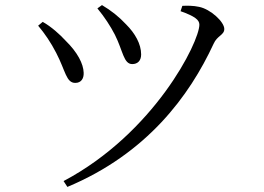

<svg xmlns="http://www.w3.org/2000/svg" viewBox="-20 -706 1040 755"><path d="M363 -673C391 -639 414 -604 432 -569C464 -505 466 -454 500 -454C520 -454 535 -466 535 -492C535 -533 511 -575 476 -610C448 -640 418 -664 381 -686ZM245 29C558 -102 725 -329 820 -534C834 -566 862 -568 862 -592C862 -620 808 -670 763 -679C741 -684 715 -684 697 -683L690 -662C746 -642 764 -628 764 -609C764 -541 587 -183 230 6ZM130 -605C156 -574 180 -539 201 -498C238 -427 240 -380 276 -380C299 -380 310 -397 309 -420C308 -455 285 -500 238 -546C216 -570 182 -601 148 -620Z"/></svg>

Font: Harano Aji Mincho K1
Style: Regular
Weight: 400
Foundry: Masamichi Hosoda
Version: HaranoAjiMinchoK1-Regular version 20230610;ttx 4.39.4